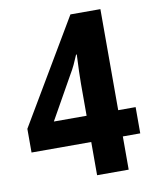

<svg xmlns="http://www.w3.org/2000/svg" viewBox="-79 -752 660 814"><g transform="rotate(-10 250.5 -345.5)"><path d="M484 -143H409V0H273V-143H16V-245L280 -691H409V-256H484ZM273 -256V-393Q273 -418 274 -446Q275 -474 276 -494.5Q277 -515 277 -519H274Q265 -497 256 -478Q247 -459 235 -439L132 -256Z"/></g></svg>

Font: Noto Sans Kannada Condensed
Style: Bold
Weight: 700
Width: 3
Designer: Jelle Bosma - Monotype Design Team
Foundry: Monotype Imaging Inc.
Version: Version 2.005; ttfautohint (v1.8.4.7-5d5b)